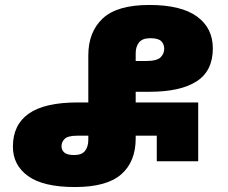

<svg xmlns="http://www.w3.org/2000/svg" viewBox="-20 -744 920 774"><path d="M282 10Q155 10 93.5 -34Q32 -78 32 -153Q32 -241 96 -286Q160 -331 293 -331H336V-521Q336 -615 394 -669.5Q452 -724 582 -724Q710 -724 774 -677.5Q838 -631 838 -549Q838 -458 772.5 -416Q707 -374 583 -374H527V-331H779V-94H612V-197H527V-186Q527 -92 468.5 -41Q410 10 282 10ZM527 -498H566Q613 -498 627.5 -513Q642 -528 642 -547Q642 -566 630 -578Q618 -590 586 -590Q554 -590 540.5 -573Q527 -556 527 -529ZM279 -119Q310 -119 323 -136Q336 -153 336 -180V-197H292Q253 -197 240.5 -184Q228 -171 228 -155Q228 -139 239.5 -129Q251 -119 279 -119Z"/></svg>

Font: Noto Sans Georgian Black
Style: Regular
Weight: 900
Designer: Monotype Design Team, Akaki Razmadze
Foundry: Google LLC
Version: Version 2.005; ttfautohint (v1.8.4.7-5d5b)